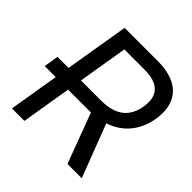

<svg xmlns="http://www.w3.org/2000/svg" viewBox="-192 -874 1022 1022"><g transform="rotate(45 319.0 -363.5)"><path d="M49.7 0H143.5L190.3 -282H344.1C350.1 -282 356.2 -282 362.2 -282.3L467.7 0H575.3L460.9 -299C558.6 -331.3 614.7 -407 630.7 -503.2C652.3 -633.5 589.8 -727.3 419.7 -727.3H170.5L110.4 -365.4H27L13.8 -282.7H96.6ZM204.2 -365.1 250.7 -645.2H401.3C516.7 -645.2 552.2 -589.8 538.4 -503.2C524.1 -417.6 470.5 -365.1 356.5 -365.1Z"/></g></svg>

Font: Margiela Sans Text
Style: Italic
Weight: 400
Italic angle: -9.39999°
Designer: Stefan Endress, Andreas Faust
Version: Version 1.100;FEAKit 1.0